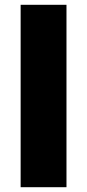

<svg xmlns="http://www.w3.org/2000/svg" viewBox="-20 -780 363 800"><path d="M257 0V-760H66V0Z"/></svg>

Font: Noto Sans Gurmukhi Black
Style: Regular
Weight: 900
Designer: Jelle Bosma - Monotype Design Team
Foundry: Monotype Imaging Inc.
Version: Version 2.004